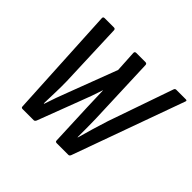

<svg xmlns="http://www.w3.org/2000/svg" viewBox="-155 -842 1028 1028"><g transform="rotate(45 359.5 -327.5)"><path d="M130 0Q120 0 120 -10L86 -645Q86 -655 97 -655H167Q177 -655 178 -645L192 -274Q193 -233 191.5 -187.5Q190 -142 189 -102H192Q203 -136 215 -169.5Q227 -203 240 -236L344 -510L337 -632Q337 -643 348 -643H418Q428 -643 429 -633L444 -239Q445 -205 445 -170.5Q445 -136 445 -102H447Q458 -142 471.5 -188Q485 -234 499 -277L627 -645Q630 -655 639 -655H712Q717 -655 718.5 -652.5Q720 -650 718 -645L489 -10Q485 0 477 0H389Q378 0 378 -10L368 -252Q367 -282 366 -312.5Q365 -343 364 -375H363Q353 -344 342 -313Q331 -282 319 -252L227 -10Q222 0 215 0Z"/></g></svg>

Font: Sofia Sans Condensed SemiBold
Style: Italic
Weight: 600
Italic angle: -9°
Version: Version 4.100